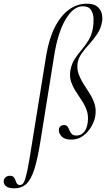

<svg xmlns="http://www.w3.org/2000/svg" viewBox="-131 -746 592 1041"><path d="M-54 275Q-87 275 -99.5 262.5Q-112 250 -111 235Q-110 224 -101 215.5Q-92 207 -77 207Q-63 207 -56.5 214.5Q-50 222 -47 232Q-44 242 -39 249.5Q-34 257 -22 257Q-10 257 -1.5 242Q7 227 16.5 182Q26 137 40 47L120 -448Q135 -537 166.5 -599Q198 -661 242.5 -693.5Q287 -726 339 -726Q379 -726 398 -709Q417 -692 421.5 -669Q426 -646 422 -627Q416 -592 397 -563Q378 -534 354.5 -508.5Q331 -483 313 -458Q295 -433 290 -406Q285 -374 295 -346Q305 -318 321.5 -292Q338 -266 355 -239Q372 -212 381.5 -183Q391 -154 386 -119Q382 -91 365 -61Q348 -31 320.5 -10Q293 11 255 11Q220 11 204 -5.5Q188 -22 188 -40Q188 -52 195.5 -60Q203 -68 216 -68Q229 -68 235 -59.5Q241 -51 245.5 -39.5Q250 -28 258 -19.5Q266 -11 284 -11Q308 -11 324.5 -30Q341 -49 345 -85Q349 -120 339 -148Q329 -176 312 -201.5Q295 -227 279 -252Q263 -277 254 -304.5Q245 -332 251 -366Q258 -402 275 -427.5Q292 -453 312 -476.5Q332 -500 349 -527.5Q366 -555 373 -595Q377 -618 376 -645Q375 -672 362.5 -692Q350 -712 318 -712Q267 -712 225 -641.5Q183 -571 163 -446L88 21Q73 116 55 172Q37 228 11.5 251.5Q-14 275 -54 275Z"/></svg>

Font: Cormorant Garamond Light
Style: Italic
Weight: 300
Italic angle: -10°
Designer: Christian Thalmann (Catharsis Fonts)
Foundry: Catharsis Fonts
Version: Version 4.001